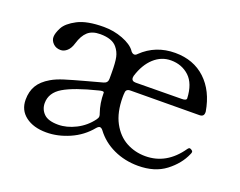

<svg xmlns="http://www.w3.org/2000/svg" viewBox="-86 -645 1018 814"><g transform="rotate(20 422.5 -238.0)"><path d="M791 -119Q791 -115 788 -109Q767 -60 718.5 -23Q670 14 595 14Q535 14 484.5 -9.5Q434 -33 402 -76Q395 -85 388 -85Q382 -85 374 -76Q338 -32 285.5 -9Q233 14 181 14Q123 14 87.5 -13Q52 -40 52 -87Q52 -124 68 -151Q84 -178 120 -199Q142 -212 175.5 -222.5Q209 -233 268 -249Q321 -263 338 -268Q356 -273 356 -291V-317Q356 -365 351 -388Q346 -411 331 -429Q309 -456 255 -456Q219 -456 199 -438Q179 -420 168 -383Q161 -359 147.5 -347Q134 -335 119 -335Q98 -335 85 -348Q72 -361 72 -377Q72 -394 85.5 -420Q99 -446 141 -468Q183 -490 259 -490Q304 -490 344.5 -474.5Q385 -459 402 -436L403 -434Q411 -424 419 -424Q426 -424 432 -431Q493 -490 581 -490Q664 -490 718 -439.5Q772 -389 787 -300V-296Q787 -277 767 -277L457 -275Q436 -275 436 -257Q435 -251 435 -238Q435 -169 459.5 -123.5Q484 -78 523.5 -56.5Q563 -35 610 -35Q706 -35 768 -125Q772 -131 777 -131Q780 -131 786 -127Q791 -124 791 -119ZM448 -338Q447 -335 447 -330Q447 -314 466 -314L673 -316Q694 -316 694 -326Q691 -392 657.5 -423Q624 -454 575 -454Q532 -454 498.5 -423.5Q465 -393 448 -338ZM364 -112Q370 -120 370 -127Q370 -133 367 -140Q353 -180 353 -228Q353 -232 345 -232Q340 -232 329 -229Q228 -204 180.5 -176Q133 -148 133 -101Q133 -73 152.5 -53.5Q172 -34 217 -34Q256 -34 296.5 -54.5Q337 -75 364 -112Z"/></g></svg>

Font: Shippori Mincho B1
Style: Regular
Weight: 400
Designer: FONTDASU
Foundry: FONTDASU / Google Inc. / but / Adobe
Version: Version 3.110; ttfautohint (v1.8.3)